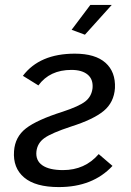

<svg xmlns="http://www.w3.org/2000/svg" viewBox="-20 -750 531 780"><path d="M325 -609 271 -629 347 -730H434ZM219 10Q124 10 78 -29Q32 -68 37 -136Q41 -194 85.5 -228.5Q130 -263 234 -296Q301 -318 326.5 -338Q352 -358 356 -392Q359 -428 336 -447Q313 -466 270 -466Q182 -466 136 -403L73 -442Q141 -532 284 -532Q367 -532 408.5 -495Q450 -458 447 -392Q443 -334 401.5 -299.5Q360 -265 269 -236Q190 -210 161 -189.5Q132 -169 128 -135Q124 -98 152 -78.5Q180 -59 236 -59Q325 -59 381 -124L437 -76Q357 10 219 10Z"/></svg>

Font: Raleway-v4020 Medium
Style: Italic
Weight: 500
Italic angle: -12°
Designer: Matt McInerney, Pablo Impallari, Rodrigo Fuenzalida
Foundry: Matt McInerney, Pablo Impallari, Rodrigo Fuenzalida
Version: Version 4.020;PS 004.020;hotconv 1.0.88;makeotf.lib2.5.64775